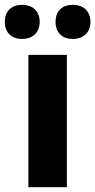

<svg xmlns="http://www.w3.org/2000/svg" viewBox="-53 -778 396 798"><path d="M-33 -687C-33 -640 -2 -616 39 -616C80 -616 112 -641 112 -687C112 -734 80 -758 39 -758C-2 -758 -33 -735 -33 -687ZM178 -687C178 -640 208 -616 250 -616C291 -616 323 -641 323 -687C323 -734 291 -758 250 -758C208 -758 178 -735 178 -687ZM225 0V-550H65V0Z"/></svg>

Font: Noto Sans Lao Looped SemiCondensed ExtraBold
Style: Regular
Weight: 800
Width: 4
Designer: Mark Frömberg, Ben Mitchell
Foundry: The Fontpad Ltd
Version: Version 1.002